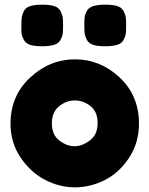

<svg xmlns="http://www.w3.org/2000/svg" viewBox="-20 -793 640 822"><path d="M575 -264Q575 -181 532 -116.5Q489 -52 427.5 -21.5Q366 9 300 9Q234 9 172 -23.5Q110 -56 67.5 -119.5Q25 -183 25 -263Q25 -383 109 -461Q193 -539 301 -539Q409 -539 492 -461.5Q575 -384 575 -264ZM234 -191.5Q266 -167 299 -167Q332 -167 365 -192Q398 -217 398 -266Q398 -315 367 -339Q336 -363 300 -363Q264 -363 233 -338Q202 -313 202 -264.5Q202 -216 234 -191.5ZM211.5 -601Q192 -595 160 -595Q128 -595 109 -601Q90 -607 82 -622.5Q74 -638 72.5 -649.5Q71 -661 71.5 -685.5Q72 -710 73.5 -720.5Q75 -731 82.5 -746Q90 -761 109.5 -767Q129 -773 161 -773Q193 -773 212 -767Q231 -761 239 -745.5Q247 -730 248.5 -718.5Q250 -707 250 -683.5Q250 -660 248.5 -648.5Q247 -637 239 -622Q231 -607 211.5 -601ZM481.5 -601Q462 -595 430 -595Q398 -595 379 -601Q360 -607 352 -622.5Q344 -638 342.5 -649.5Q341 -661 341 -685Q341 -709 342.5 -720.5Q344 -732 352 -746.5Q360 -761 379.5 -767Q399 -773 431 -773Q463 -773 482 -767Q501 -761 509 -745.5Q517 -730 518.5 -718.5Q520 -707 520 -683.5Q520 -660 518.5 -648.5Q517 -637 509 -622Q501 -607 481.5 -601Z"/></svg>

Font: Fredoka One
Style: Regular
Weight: 400
Version: Version 1.001;April 7, 2020;FontCreator 12.0.0.2522 64-bit